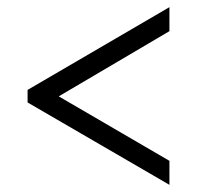

<svg xmlns="http://www.w3.org/2000/svg" viewBox="-20 -626 550 536"><path d="M453 -110V-177L144 -357L453 -539V-606L57 -375V-340Z"/></svg>

Font: Noto Serif Devanagari SemiCondensed
Style: Regular
Weight: 400
Width: 4
Designer: Universal Thirst, Indian Type Foundry and the Monotype Design Team
Foundry: Monotype Imaging Inc.
Version: Version 2.004